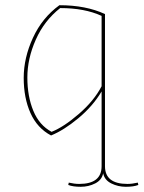

<svg xmlns="http://www.w3.org/2000/svg" viewBox="-20 -505 551 737"><path d="M370 133V-154Q336 -97 280.5 -51Q225 -5 176 15Q123 -13 97 -71Q71 -129 71 -206Q71 -283 106.5 -360Q142 -437 208 -485Q310 -485 383 -451V133Q383 201 469 201Q487 201 509 196L511 205Q493 212 463 212Q433 212 407 199Q381 186 376 160Q371 186 345.5 199Q320 212 290 212Q260 212 242 205L244 196Q266 201 284 201Q370 201 370 133ZM178 1Q224 -17 282.5 -67.5Q341 -118 370 -174V-444Q305 -474 211 -474Q150 -426 117.5 -353Q85 -280 85 -207.5Q85 -135 108 -79.5Q131 -24 178 1Z"/></svg>

Font: Almendra Display
Style: Regular
Weight: 400
Designer: Ana Sanfelippo
Foundry: Ana Sanfelippo
Version: Version 1.004